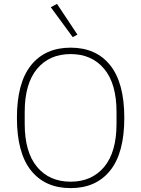

<svg xmlns="http://www.w3.org/2000/svg" viewBox="-20 -955 726 987"><path d="M343 12Q212 12 139.5 -78.5Q67 -169 67 -349Q67 -529 139.5 -619.5Q212 -710 343 -710Q474 -710 546.5 -619.5Q619 -529 619 -349Q619 -169 546.5 -78.5Q474 12 343 12ZM343 -21Q452 -21 515.5 -97Q579 -173 579 -319V-379Q579 -525 515.5 -601Q452 -677 343 -677Q234 -677 170.5 -601Q107 -525 107 -379V-319Q107 -173 170.5 -97Q234 -21 343 -21ZM241 -918 273 -935 378 -777 354 -764Z"/></svg>

Font: IBM Plex Sans Devanagari ExtraLight
Style: Regular
Weight: 200
Designer: Mike Abbink, Paul van der Laan, Pieter van Rosmalen, Erin McLaughlin
Foundry: Bold Monday
Version: Version 1.1